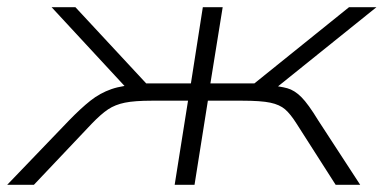

<svg xmlns="http://www.w3.org/2000/svg" viewBox="-44 -512 1075 532"><path d="M-24 0 147 -178Q180 -212 206.5 -233Q233 -254 264.5 -265Q296 -276 345 -278L312 -262L99 -492H165L361 -281H485L518 -492H573L539 -281H661L923 -492H999L713 -262L699 -276Q732 -273 752 -267.5Q772 -262 791 -243Q810 -224 838 -178L954 0H886L778 -169Q761 -196 746 -209Q731 -222 705 -227.5Q679 -233 627 -233H532L495 0H440L477 -233H377Q329 -233 302 -227.5Q275 -222 255.5 -209Q236 -196 210 -169L50 0Z"/></svg>

Font: Nunito Sans 7pt Expanded ExtraLight
Style: Italic
Weight: 250
Width: 7
Italic angle: -9°
Designer: Vernon Adams
Foundry: Vernon Adams
Version: Version 3.101;gftools[0.9.27]